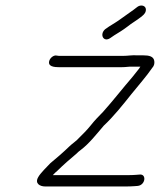

<svg xmlns="http://www.w3.org/2000/svg" viewBox="-20 -689 583 694"><path d="M491 -669C485.3 -669 480 -667 475.1 -663C457.9 -649 438.7 -637.3 419.8 -623C402.1 -609.8 392.3 -604.8 373.9 -593L360.8 -584C338.3 -565.7 353.8 -533.7 379.4 -552L392.5 -561C411.8 -573 422.3 -578.9 440.9 -593C456.2 -605.5 474.8 -615.7 488.8 -627C495.8 -632.8 504.4 -638.4 506.8 -649C509.5 -660.7 502.5 -669 491 -669ZM482.8 -441C477.1 -433.7 469.1 -423.7 458.9 -411C424.5 -371.2 387.7 -323.9 352.8 -285C331 -262.1 325.6 -257.9 307.3 -235C293.7 -218.1 280 -204.8 266.1 -191C257.9 -180.8 239.6 -168.8 230.9 -160C211 -140.6 182.4 -115.7 161.9 -99C151.4 -87.8 125.6 -62.8 118.3 -49C104.5 -25.5 124.5 -15 143.5 -15H434.5C445.1 -15 455.2 -15.3 464.7 -16L477.9 -17C506 -20 510.7 -61.2 484.4 -58L471.2 -57C462.3 -56.3 453.3 -56 443.9 -56H170.9C177.1 -62.7 182.7 -68 187.6 -72C206.5 -90.7 236.4 -117.3 256.9 -134C260.5 -138 265.5 -142.3 271.9 -147C302.5 -170 329.3 -204.7 355.3 -235C388.6 -265.7 424.8 -310.8 454.3 -348C480.6 -381 508.4 -411.7 530.5 -444C536.7 -450.7 539.1 -458.8 537.7 -468.5C535.1 -485.6 518.5 -489 496.9 -489H474.9C458.2 -490.3 442.5 -487 424.4 -487H193.4L185.7 -488C174.6 -490.9 162.1 -480.5 158.6 -470.5C150.9 -448.3 175.3 -446 196 -446H415C425 -446 436.1 -446.7 448.4 -448H487.4C486.3 -446.4 483.1 -442.2 482.8 -441Z"/></svg>

Font: HoneyBee
Style: SeLitIt
Weight: 300
Foundry: Cannot Into Space Fonts
Version: Version 0.89